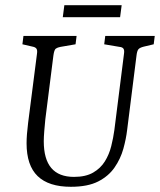

<svg xmlns="http://www.w3.org/2000/svg" viewBox="-20 -706 614 737"><path d="M252 11Q167 11 124.5 -30Q82 -71 82 -156Q82 -172 83.5 -191.5Q85 -211 88 -235L122 -500Q124 -513 120 -519Q116 -525 105 -527L66 -536L70 -568H274L270 -536L212 -526Q201 -524 194.5 -519.5Q188 -515 185 -493L154 -248Q152 -229 150 -204Q148 -179 148 -164Q148 -95 177 -61Q206 -27 264 -27Q309 -27 337.5 -43.5Q366 -60 382.5 -86.5Q399 -113 407 -145Q415 -177 419 -207L456 -500Q458 -513 454 -519Q450 -525 439 -526L380 -536L384 -568H574L570 -536L532 -527Q516 -523 511 -516.5Q506 -510 504 -493L468 -207Q464 -173 453.5 -135Q443 -97 420 -63.5Q397 -30 357 -9.5Q317 11 252 11ZM227 -686H447L441 -640H221Z"/></svg>

Font: Yrsa Light
Style: Italic
Weight: 300
Italic angle: -7.10001°
Designer: Anna Giedrys (Yrsa+Rasa design), David Brezina (Yrsa art-direction, Rasa art-direction, design)
Foundry: Rosetta Type Foundry
Version: Version 2.004